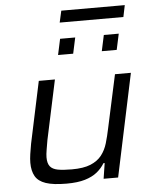

<svg xmlns="http://www.w3.org/2000/svg" viewBox="-58 -894 750 949"><g transform="rotate(-5 317.5 -419.0)"><path d="M234 8Q168 8 131 -4.5Q94 -17 79 -43.5Q64 -70 64 -110Q64 -129 67.5 -153Q71 -177 76 -204L141 -510H221L158 -215Q154 -191 150 -168Q146 -145 146 -130Q146 -100 158 -85Q170 -70 196 -65Q222 -60 266 -60Q324 -60 359 -74.5Q394 -89 414 -114.5Q434 -140 444 -174Q454 -208 462 -247L519 -510H598L490 0H418L430 -77H424Q409 -52 385.5 -33Q362 -14 325.5 -3Q289 8 234 8ZM464 -629 481 -708H555L538 -629ZM247 -629 264 -708H339L322 -629ZM269 -788 282 -846H597L585 -788Z"/></g></svg>

Font: Saira SemiExpanded
Style: Italic
Weight: 400
Width: 6
Italic angle: -12°
Designer: Hector Gatti with collaboration of the Omnibus-Type team
Foundry: Omnibus-Type
Version: Version 1.101